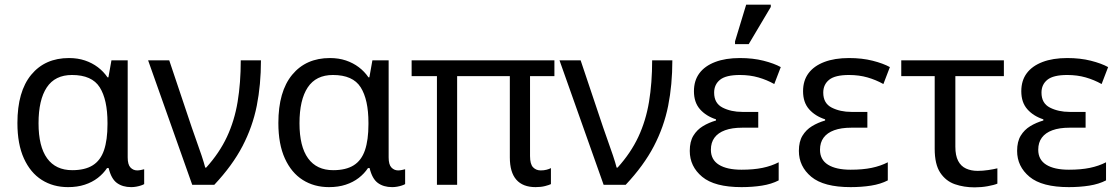

<svg xmlns="http://www.w3.org/2000/svg" viewBox="-20 -796 4826 827"><path d="M273 10Q209 10 160 -21Q111 -52 83 -113.5Q55 -175 55 -266Q55 -402 114.5 -474Q174 -546 277 -546Q315 -546 346 -535.5Q377 -525 401.5 -506.5Q426 -488 443 -463H447L460 -536H530V-118Q530 -87 542 -74.5Q554 -62 571 -62Q579 -62 588 -64Q597 -66 601 -67V-3Q596 0 587 3Q578 6 567 8Q556 10 545 10Q508 10 483.5 -8Q459 -26 448 -72H441Q425 -48 401 -29.5Q377 -11 345 -0.5Q313 10 273 10ZM291 -63Q346 -63 379.5 -84Q413 -105 428 -149Q443 -193 443 -261V-267Q443 -367 409.5 -420Q376 -473 290 -473Q217 -473 181.5 -419.5Q146 -366 146 -265Q146 -165 183 -114Q220 -63 291 -63Z M808 0 618 -536H709L806 -247Q814 -223 826 -190Q838 -157 848.5 -125.5Q859 -94 864 -74H868Q925 -137 957.5 -206.5Q990 -276 1003.5 -357.5Q1017 -439 1017 -536H1104Q1104 -431 1086 -340.5Q1068 -250 1024.5 -166.5Q981 -83 903 0Z M1397 10Q1333 10 1284 -21Q1235 -52 1207 -113.5Q1179 -175 1179 -266Q1179 -402 1238.5 -474Q1298 -546 1401 -546Q1439 -546 1470 -535.5Q1501 -525 1525.5 -506.5Q1550 -488 1567 -463H1571L1584 -536H1654V-118Q1654 -87 1666 -74.5Q1678 -62 1695 -62Q1703 -62 1712 -64Q1721 -66 1725 -67V-3Q1720 0 1711 3Q1702 6 1691 8Q1680 10 1669 10Q1632 10 1607.5 -8Q1583 -26 1572 -72H1565Q1549 -48 1525 -29.5Q1501 -11 1469 -0.5Q1437 10 1397 10ZM1415 -63Q1470 -63 1503.5 -84Q1537 -105 1552 -149Q1567 -193 1567 -261V-267Q1567 -367 1533.5 -420Q1500 -473 1414 -473Q1341 -473 1305.5 -419.5Q1270 -366 1270 -265Q1270 -165 1307 -114Q1344 -63 1415 -63Z M2287 10Q2232 10 2204 -22Q2176 -54 2176 -118V-468H1949V0H1862V-468H1753V-536H2368V-468H2263V-124Q2263 -89 2276 -75.5Q2289 -62 2309 -62Q2323 -62 2334.5 -65Q2346 -68 2353 -72V-3Q2345 1 2327.5 5.5Q2310 10 2287 10Z M2580 0 2390 -536H2481L2578 -247Q2586 -223 2598 -190Q2610 -157 2620.5 -125.5Q2631 -94 2636 -74H2640Q2697 -137 2729.5 -206.5Q2762 -276 2775.5 -357.5Q2789 -439 2789 -536H2876Q2876 -431 2858 -340.5Q2840 -250 2796.5 -166.5Q2753 -83 2675 0Z M3174 10Q3058 10 3004.5 -34.5Q2951 -79 2951 -146Q2951 -186 2966.5 -211.5Q2982 -237 3007.5 -252.5Q3033 -268 3064 -277V-282Q3021 -296 2995 -325.5Q2969 -355 2969 -403Q2969 -449 2992.5 -480.5Q3016 -512 3060.5 -529Q3105 -546 3167 -546Q3223 -546 3268.5 -534.5Q3314 -523 3343 -507L3315 -434Q3283 -452 3246.5 -462.5Q3210 -473 3167 -473Q3107 -473 3081.5 -452.5Q3056 -432 3056 -397Q3056 -351 3092.5 -332.5Q3129 -314 3177 -314H3246V-246H3177Q3133 -246 3103 -235Q3073 -224 3057.5 -203Q3042 -182 3042 -151Q3042 -108 3076.5 -86.5Q3111 -65 3174 -65Q3226 -65 3264.5 -73Q3303 -81 3334 -97V-19Q3303 -3 3262 3.5Q3221 10 3174 10ZM3146 -606V-618L3194 -776H3300V-766L3205 -606Z M3644 10Q3528 10 3474.5 -34.5Q3421 -79 3421 -146Q3421 -186 3436.5 -211.5Q3452 -237 3477.5 -252.5Q3503 -268 3534 -277V-282Q3491 -296 3465 -325.5Q3439 -355 3439 -403Q3439 -449 3462.5 -480.5Q3486 -512 3530.5 -529Q3575 -546 3637 -546Q3693 -546 3738.5 -534.5Q3784 -523 3813 -507L3785 -434Q3753 -452 3716.5 -462.5Q3680 -473 3637 -473Q3577 -473 3551.5 -452.5Q3526 -432 3526 -397Q3526 -351 3562.5 -332.5Q3599 -314 3647 -314H3716V-246H3647Q3603 -246 3573 -235Q3543 -224 3527.5 -203Q3512 -182 3512 -151Q3512 -108 3546.5 -86.5Q3581 -65 3644 -65Q3696 -65 3734.5 -73Q3773 -81 3804 -97V-19Q3773 -3 3732 3.5Q3691 10 3644 10Z M4178 11Q4132 11 4093 -2.5Q4054 -16 4030 -52Q4006 -88 4006 -155V-468H3862V-536H4304V-468H4095V-164Q4095 -126 4107 -103Q4119 -80 4141 -70Q4163 -60 4191 -60Q4213 -60 4236.5 -63.5Q4260 -67 4276 -71V-5Q4262 1 4234.5 6Q4207 11 4178 11Z M4584 10Q4468 10 4414.5 -34.5Q4361 -79 4361 -146Q4361 -186 4376.5 -211.5Q4392 -237 4417.5 -252.5Q4443 -268 4474 -277V-282Q4431 -296 4405 -325.5Q4379 -355 4379 -403Q4379 -449 4402.5 -480.5Q4426 -512 4470.5 -529Q4515 -546 4577 -546Q4633 -546 4678.5 -534.5Q4724 -523 4753 -507L4725 -434Q4693 -452 4656.5 -462.5Q4620 -473 4577 -473Q4517 -473 4491.5 -452.5Q4466 -432 4466 -397Q4466 -351 4502.5 -332.5Q4539 -314 4587 -314H4656V-246H4587Q4543 -246 4513 -235Q4483 -224 4467.5 -203Q4452 -182 4452 -151Q4452 -108 4486.5 -86.5Q4521 -65 4584 -65Q4636 -65 4674.5 -73Q4713 -81 4744 -97V-19Q4713 -3 4672 3.5Q4631 10 4584 10Z"/></svg>

Font: Noto Sans Ambassadori
Style: Regular
Weight: 400
Designer: Monotype Design Team
Foundry: Monotype Imaging Inc.
Version: Version 2.013